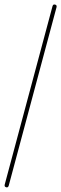

<svg xmlns="http://www.w3.org/2000/svg" viewBox="-172 -1148 368 1157"><g transform="rotate(15 12.5 -570.0)"><path d="M0 -13H25V-1128H0ZM13 -25Q9 -25 6 -23.5Q3 -22 1.5 -19Q0 -16 0 -13Q0 -9 1.5 -6Q3 -3 6 -1.5Q9 0 13 0Q16 0 19 -1.5Q22 -3 23.5 -6Q25 -9 25 -13Q25 -16 23.5 -19Q22 -22 19 -23.5Q16 -25 13 -25ZM13 -1140Q9 -1140 6 -1138.5Q3 -1137 1.5 -1134Q0 -1131 0 -1128Q0 -1124 1.5 -1121Q3 -1118 6 -1116.5Q9 -1115 13 -1115Q16 -1115 19 -1116.5Q22 -1118 23.5 -1121Q25 -1124 25 -1128Q25 -1131 23.5 -1134Q22 -1137 19 -1138.5Q16 -1140 13 -1140Z"/></g></svg>

Font: Wavefont Thin
Style: Regular
Weight: 100
Monospace: yes
Version: Version 3.005;gftools[0.9.33]